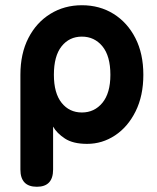

<svg xmlns="http://www.w3.org/2000/svg" viewBox="-20 -539 602 734"><path d="M121 175Q58 175 58 109V-253Q58 -334 88.5 -393.5Q119 -453 172.5 -486Q226 -519 293 -519Q361 -519 414 -486Q467 -453 497.5 -393.5Q528 -334 528 -253Q528 -173 498.5 -113.5Q469 -54 420 -21.5Q371 11 313 11Q259 11 228 -9.5Q197 -30 183 -55V109Q183 175 121 175ZM293 -109Q341 -109 371.5 -146Q402 -183 402 -253Q402 -325 371.5 -362Q341 -399 293 -399Q245 -399 215.5 -362Q186 -325 186 -253Q186 -183 215.5 -146Q245 -109 293 -109Z"/></svg>

Font: Zen Maru Gothic Black
Style: Regular
Weight: 900
Designer: Yoshimichi Ohira
Foundry: Positype
Version: Version 1.001